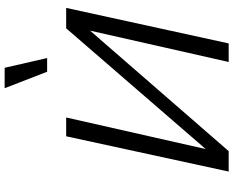

<svg xmlns="http://www.w3.org/2000/svg" viewBox="-109 -896 1005 827"><g transform="rotate(-90 393.5 -482.5)"><path d="M68 0 220 -700H301L165 -99L685 -700H773L620 0H540L675 -597L156 0ZM498 -782 427 -965H515L557 -782Z"/></g></svg>

Font: Isabella Sans
Style: Italic
Weight: 400
Italic angle: -12°
Designer: Christian Thalmann (Catharsis Fonts), Cristiano Sobral
Foundry: The Isabella Sans Project Authors
Version: Version 2.026; ttfautohint (v1.8.4.7-5d5b-dirty)